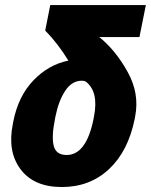

<svg xmlns="http://www.w3.org/2000/svg" viewBox="-20 -731 598 761"><path d="M244.1 -116.7Q321.8 -116.7 350.6 -258.8L352.5 -269Q372.1 -368.7 319.3 -408.2Q312.5 -411.1 304.2 -411.1Q265.1 -411.1 238.8 -371.6Q212.4 -332 199.7 -269L197.8 -258.8Q183.6 -188 193.1 -152.3Q202.6 -116.7 244.1 -116.7ZM30.8 -239.3 32.7 -249.5Q52.7 -350.6 112.8 -412.8Q172.9 -475.1 251 -490.7Q210 -558.1 159.2 -609.9L179.2 -710.9H558.1L532.7 -584H373.5Q437.5 -532.7 485.6 -446.5Q533.7 -360.4 515.6 -269L513.7 -258.8Q487.8 -131.3 411.9 -60.5Q335.9 10.3 225.1 10.3Q114.3 10.3 61.5 -60.1Q8.8 -130.4 30.8 -239.3Z"/></svg>

Font: Roboto-BlackItalic
Style: Italic
Weight: 900
Italic angle: -12°
Designer: Google
Version: Version 1.100141; 2013